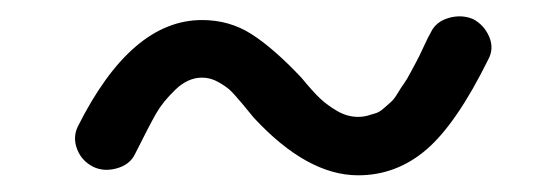

<svg xmlns="http://www.w3.org/2000/svg" viewBox="-20 -377 660 230"><path d="M409 -167Q348 -167 284 -236Q280 -241 270 -253Q260 -265 255 -269.5Q250 -274 241 -279Q232 -284 222 -284Q205 -284 190 -269.5Q175 -255 167 -241Q159 -227 142 -193Q136 -180 120.5 -175.5Q105 -171 92 -177Q78 -184 72.5 -198Q67 -212 73 -225Q137 -353 222 -353Q255 -353 281.5 -336Q308 -319 341 -284Q355 -267 363.5 -259Q372 -251 384 -244Q396 -237 409 -237Q415 -237 420.5 -238.5Q426 -240 430.5 -241.5Q435 -243 440 -247.5Q445 -252 448.5 -255Q452 -258 456.5 -265.5Q461 -273 464 -277Q467 -281 472 -290.5Q477 -300 479.5 -304.5Q482 -309 487.5 -321Q493 -333 496 -338Q502 -351 517.5 -355.5Q533 -360 547 -354Q560 -347 566 -333Q572 -319 565 -306Q527 -229 491 -198Q455 -167 409 -167Z"/></svg>

Font: Hoogli Semibold
Style: Regular
Weight: 600
Designer: Anand Singh Naorem
Foundry: Brand New Type
Version: Version 1.00 b007